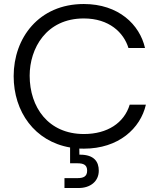

<svg xmlns="http://www.w3.org/2000/svg" viewBox="-20 -736 809 967"><path d="M402.8 12.7C576.7 12.7 687.5 -88.9 714.8 -209H633.3C605.5 -116.7 520.5 -61 402.8 -61C222.7 -61 129.4 -196.3 129.4 -355C129.4 -491.7 212.4 -643.1 401.9 -643.1C529.8 -643.1 603 -572.3 627 -494.1H710.4C683.6 -612.3 577.1 -715.8 401.9 -715.8C175.3 -715.8 48.8 -544.4 48.8 -352.5C48.8 -172.9 154.8 -23.9 333 6.8V86.4H370.1C398.9 86.4 418.9 93.3 418.9 123.5C418.9 153.8 398.9 161.1 370.1 161.1H304.7V210.9H376.5C434.1 210.9 477.5 178.2 477.5 123.5C477.5 79.1 454.6 43 383.3 43H379.9L379.4 12.2C387.2 12.7 395 12.7 402.8 12.7Z"/></svg>

Font: Faust Sans
Style: Regular
Weight: 400
Designer: Andreas Faust
Version: Version 1.003;Glyphs 3.1.2 (3151)